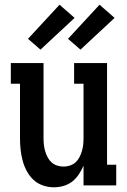

<svg xmlns="http://www.w3.org/2000/svg" viewBox="-20 -788 540 816"><path d="M209 8Q185 8 162 0Q139 -8 122 -24Q105 -40 93.5 -61.5Q82 -83 76 -106Q70 -129 67.5 -152.5Q65 -176 65 -200V-432H26V-520H165V-200Q165 -186 166.5 -172.5Q168 -159 172 -145.5Q176 -132 182.5 -119.5Q189 -107 199 -98Q209 -89 222.5 -84.5Q236 -80 250 -80Q264 -80 277.5 -84.5Q291 -89 301 -98Q311 -107 317.5 -119.5Q324 -132 328 -145.5Q332 -159 333.5 -172.5Q335 -186 335 -200V-432H295V-520H435V-88H474V0H335V-84Q327 -65 315 -47Q303 -29 287 -16.5Q271 -4 250.5 2Q230 8 209 8ZM322 -577 269 -623 403 -768 467 -712ZM152 -577 99 -623 233 -768 297 -712Z"/></svg>

Font: Iosevka Curly Slab Semibold
Style: Regular
Weight: 600
Monospace: yes
Designer: Belleve Invis
Foundry: Belleve Invis
Version: Version 22.1.2; ttfautohint (v1.8.4)